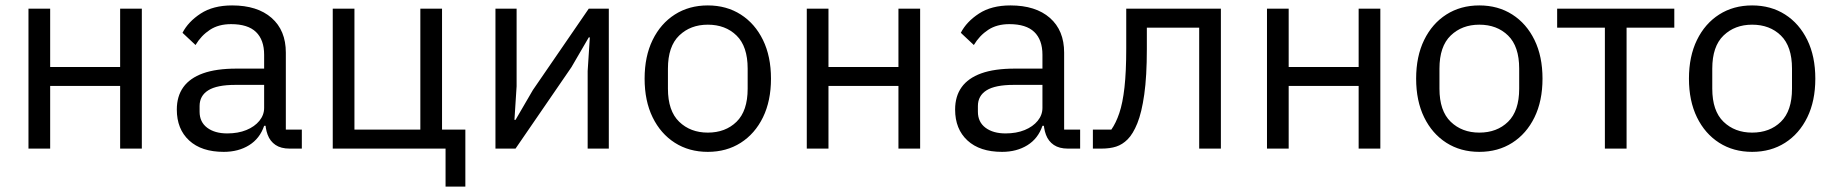

<svg xmlns="http://www.w3.org/2000/svg" viewBox="-20 -548 6761 708"><path d="M85 0V-516H165V-301H423V-516H503V0H423V-231H165V0Z M1093 0H1048Q1016 0 996 -13.5Q976 -27 967 -51Q958 -75 958 -106V-113L989 -84H954Q938 -37 898.5 -12.5Q859 12 805 12Q723 12 677.5 -30Q632 -72 632 -144Q632 -193 656 -226.5Q680 -260 728.5 -277.5Q777 -295 852 -295H954V-346Q954 -401 924 -430Q894 -459 832 -459Q786 -459 754 -438Q722 -417 701 -382L653 -427Q674 -468 720 -498Q766 -528 836 -528Q929 -528 981.5 -482Q1034 -436 1034 -354V-70H1093ZM954 -235H848Q780 -235 748 -215Q716 -195 716 -157V-136Q716 -98 744 -77Q772 -56 818 -56Q858 -56 888.5 -68.5Q919 -81 936.5 -102.5Q954 -124 954 -150Z M1623 140V0H1207V-516H1287V-70H1530V-516H1610V-70H1696V140Z M1807 0V-516H1885V-230L1877 -106H1881L1945 -216L2151 -516H2225V0H2147V-286L2155 -410H2151L2087 -300L1881 0Z M2590 12Q2521 12 2468.5 -21.5Q2416 -55 2386.5 -115.5Q2357 -176 2357 -258Q2357 -340 2386.5 -400.5Q2416 -461 2468.5 -494.5Q2521 -528 2590 -528Q2659 -528 2711.5 -494.5Q2764 -461 2793.5 -400.5Q2823 -340 2823 -258Q2823 -176 2793.5 -115.5Q2764 -55 2711.5 -21.5Q2659 12 2590 12ZM2590 -59Q2655 -59 2696 -99Q2737 -139 2737 -221V-295Q2737 -377 2696 -417Q2655 -457 2590 -457Q2526 -457 2484.5 -417Q2443 -377 2443 -295V-221Q2443 -139 2484.5 -99Q2526 -59 2590 -59Z M2955 0V-516H3035V-301H3293V-516H3373V0H3293V-231H3035V0Z M3963 0H3918Q3886 0 3866 -13.5Q3846 -27 3837 -51Q3828 -75 3828 -106V-113L3859 -84H3824Q3808 -37 3768.5 -12.5Q3729 12 3675 12Q3593 12 3547.5 -30Q3502 -72 3502 -144Q3502 -193 3526 -226.5Q3550 -260 3598.5 -277.5Q3647 -295 3722 -295H3824V-346Q3824 -401 3794 -430Q3764 -459 3702 -459Q3656 -459 3624 -438Q3592 -417 3571 -382L3523 -427Q3544 -468 3590 -498Q3636 -528 3706 -528Q3799 -528 3851.5 -482Q3904 -436 3904 -354V-70H3963ZM3824 -235H3718Q3650 -235 3618 -215Q3586 -195 3586 -157V-136Q3586 -98 3614 -77Q3642 -56 3688 -56Q3728 -56 3758.5 -68.5Q3789 -81 3806.5 -102.5Q3824 -124 3824 -150Z M4010 0V-70H4078Q4095 -94 4107.5 -131Q4120 -168 4126.5 -225.5Q4133 -283 4133 -369V-516H4482V0H4402V-446H4209V-367Q4209 -267 4199.5 -200Q4190 -133 4174 -93.5Q4158 -54 4138 -34Q4119 -15 4096 -7.5Q4073 0 4041 0Z M4652 0V-516H4732V-301H4990V-516H5070V0H4990V-231H4732V0Z M5435 12Q5366 12 5313.5 -21.5Q5261 -55 5231.5 -115.5Q5202 -176 5202 -258Q5202 -340 5231.5 -400.5Q5261 -461 5313.5 -494.5Q5366 -528 5435 -528Q5504 -528 5556.5 -494.5Q5609 -461 5638.5 -400.5Q5668 -340 5668 -258Q5668 -176 5638.5 -115.5Q5609 -55 5556.5 -21.5Q5504 12 5435 12ZM5435 -59Q5500 -59 5541 -99Q5582 -139 5582 -221V-295Q5582 -377 5541 -417Q5500 -457 5435 -457Q5371 -457 5329.5 -417Q5288 -377 5288 -295V-221Q5288 -139 5329.5 -99Q5371 -59 5435 -59Z M5898 0V-446H5722V-516H6154V-446H5978V0Z M6441 12Q6372 12 6319.5 -21.5Q6267 -55 6237.5 -115.5Q6208 -176 6208 -258Q6208 -340 6237.5 -400.5Q6267 -461 6319.5 -494.5Q6372 -528 6441 -528Q6510 -528 6562.5 -494.5Q6615 -461 6644.5 -400.5Q6674 -340 6674 -258Q6674 -176 6644.5 -115.5Q6615 -55 6562.5 -21.5Q6510 12 6441 12ZM6441 -59Q6506 -59 6547 -99Q6588 -139 6588 -221V-295Q6588 -377 6547 -417Q6506 -457 6441 -457Q6377 -457 6335.5 -417Q6294 -377 6294 -295V-221Q6294 -139 6335.5 -99Q6377 -59 6441 -59Z"/></svg>

Font: IBM Plex Sans
Style: Regular
Weight: 400
Designer: Mike Abbink, Paul van der Laan, Pieter van Rosmalen
Foundry: Bold Monday
Version: Version 3.201